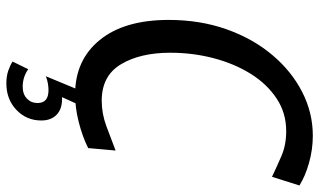

<svg xmlns="http://www.w3.org/2000/svg" viewBox="-215 -539 978 588"><g transform="rotate(90 274.0 -245.0)"><path d="M269 14Q164 14 102.5 -61.5Q41 -137 41 -272.5Q41 -368.5 69.5 -449.2Q98 -530 147.8 -589.2Q197.5 -648.5 261.2 -681.2Q325 -714 395.5 -714Q438.5 -714 479.5 -702.2Q520.5 -690.5 548 -673L521.5 -589Q491 -603.5 457.5 -618Q424 -632.5 381.5 -632.5Q326 -632.5 281.8 -603.2Q237.5 -574 206.2 -524Q175 -474 158.2 -410.2Q141.5 -346.5 141.5 -277.5Q141.5 -185.5 176.8 -126.5Q212 -67.5 288.5 -67.5Q328 -67.5 366.5 -81.8Q405 -96 441 -110L433.5 -26Q398.5 -8.5 354.2 2.8Q310 14 269 14ZM349 117.5Q349 163 316.5 193.8Q284 224.5 235.5 224.5Q213.5 224.5 196.8 218.8Q180 213 168.5 205.5L192 157.5Q216 174.5 245.5 174.5Q268.5 174.5 282 161.5Q295.5 148.5 295.5 129Q295.5 95.5 256.5 95.5Q247 95.5 236.2 97.2Q225.5 99 213.5 103.5L256.5 0H302L277.5 54Q280.5 54 283.5 54Q314.5 54 331.8 71Q349 88 349 117.5Z"/></g></svg>

Font: Cabin Condensed
Style: Italic
Weight: 400
Width: 3
Italic angle: -10°
Designer: Pablo Impallari
Foundry: Pablo Impallari. http://www.impallari.com Igino Marini. http://www.ikern.com
Version: Version 3.001; ttfautohint (v1.8.3)